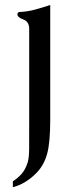

<svg xmlns="http://www.w3.org/2000/svg" viewBox="-20 -491 263 780"><path d="M184.1 -5.4Q184.1 87.9 171.6 133.5Q159.2 179.2 128.4 211.4Q84 256.3 32.2 269.5V245.6Q50.8 233.9 66.9 216.3Q83 198.7 92.3 169.4Q98.1 150.4 98.4 115Q98.6 79.6 98.6 -2.9V-373Q98.6 -403.3 74.7 -411.9Q50.8 -420.4 50.8 -432.6Q50.8 -442.4 61 -442.4Q92.3 -443.8 122.8 -452.1Q153.3 -460.4 184.1 -470.7Z"/></svg>

Font: Caudex
Style: Regular
Weight: 400
Version: Version 1.01